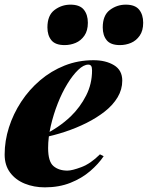

<svg xmlns="http://www.w3.org/2000/svg" viewBox="-23 -792 636 826"><path d="M162 -210Q194 -225 225 -246Q256 -267 282 -292Q322 -331 347.5 -381Q373 -431 373 -489Q373 -503 369 -508.5Q365 -514 357 -514Q337 -514 313.5 -491.5Q290 -469 267 -431.5Q244 -394 225.5 -347Q207 -300 195.5 -250.5Q184 -201 184 -155Q184 -97 207 -77.5Q230 -58 267 -58Q287 -58 327 -73Q367 -88 407 -128L423 -120Q401 -87 365 -56Q329 -25 280 -5.5Q231 14 170 14Q123 14 83.5 -2Q44 -18 20.5 -49.5Q-3 -81 -3 -127Q-3 -186 15.5 -244Q34 -302 68 -354Q102 -406 149.5 -446.5Q197 -487 255 -510Q313 -533 379 -533Q432 -533 467.5 -511.5Q503 -490 503 -445Q503 -407 483 -373.5Q463 -340 428 -312.5Q393 -285 349 -263Q305 -241 256.5 -225Q208 -209 161 -200ZM181 -674Q181 -726 211.5 -749Q242 -772 280 -772Q320 -772 337.5 -750.5Q355 -729 355 -694Q355 -660 340 -638.5Q325 -617 302.5 -607.5Q280 -598 255 -598Q215 -598 198 -619Q181 -640 181 -674ZM419 -674Q419 -726 449.5 -749Q480 -772 518 -772Q558 -772 575.5 -750.5Q593 -729 593 -694Q593 -660 578 -638.5Q563 -617 540.5 -607.5Q518 -598 493 -598Q453 -598 436 -619Q419 -640 419 -674Z"/></svg>

Font: Playfair Display Black
Style: Italic
Weight: 900
Italic angle: -14°
Designer: Claus Eggers Sørensen
Foundry: Claus Eggers Sørensen
Version: Version 1.203